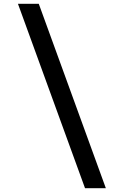

<svg xmlns="http://www.w3.org/2000/svg" viewBox="-20 -795 640 1005"><path d="M74 -775H183L534 190H425Z"/></svg>

Font: JuliaMono Latin
Style: Bold
Weight: 700
Monospace: yes
Designer: cormullion
Foundry: corm
Version: Version 0.038; ttfautohint (v1.8)